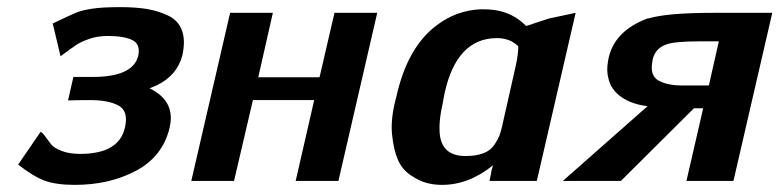

<svg xmlns="http://www.w3.org/2000/svg" viewBox="-20 -508 2188 539"><path d="M31 -46 94 -138Q99 -136 107 -125Q115 -114 123 -103.5Q131 -93 152.5 -84.5Q174 -76 205 -76Q315 -76 331 -151Q341 -196 313 -211.5Q285 -227 233 -227Q193 -227 171 -226L186 -292H240Q353 -292 368 -351Q375 -384 351.5 -395.5Q328 -407 282 -407Q254 -407 231 -399Q208 -391 195 -382.5Q182 -374 150 -350L128 -442Q176 -465 192.5 -472Q209 -479 238 -483.5Q267 -488 318 -488Q362 -488 394 -482.5Q426 -477 453.5 -463.5Q481 -450 491 -422Q501 -394 492 -353Q477 -296 421 -269L400 -260Q474 -224 456 -149Q437 -69 362.5 -29Q288 11 190 11Q137 11 105 -1Q73 -13 31 -46Z M517 0 626 -472H746L705 -291H877L919 -472H1039L930 0H810L862 -227H690L637 0Z M1093 -238Q1124 -376 1206 -437Q1261 -479 1330 -482Q1355 -482 1367 -480Q1420 -473 1457 -435L1521 -456L1596 -472L1487 0H1354L1359 -23V-26L1364 -44Q1296 11 1221 11Q1198 11 1177.5 5.5Q1157 0 1133 -16Q1109 -32 1097 -59.5Q1085 -87 1080.5 -131.5Q1076 -176 1093 -238ZM1228 -246Q1227 -242 1225.5 -233Q1224 -224 1223 -219Q1212 -171 1214 -139Q1217 -70 1287 -70Q1317 -70 1337.5 -78Q1358 -86 1368.5 -102.5Q1379 -119 1382 -127Q1385 -135 1389 -151Q1402 -208 1428 -324Q1435 -356 1435 -378Q1412 -401 1375 -401Q1262 -401 1228 -246Z M1560 0 1798 -210Q1754 -215 1724.5 -235.5Q1695 -256 1688 -288Q1682 -309 1687 -337Q1701 -421 1800 -457V-456Q1851 -472 1985 -472H2148L2039 0H1907L1954 -204H1928L1723 0ZM1812 -340Q1810 -328 1810 -325Q1807 -292 1832 -280Q1857 -268 1895 -268H1970L1998 -392H1947Q1873 -392 1850 -383Q1819 -372 1812 -340Z"/></svg>

Font: Coval
Style: ExtraBold Italic
Weight: 800
Foundry: Context Ltd
Version: Version 001.000